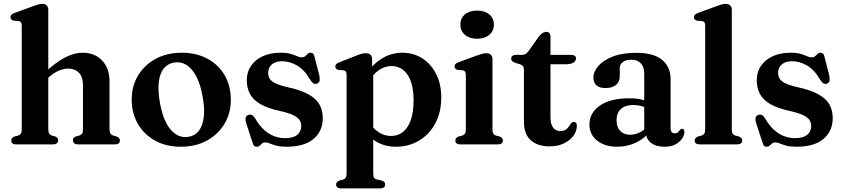

<svg xmlns="http://www.w3.org/2000/svg" viewBox="-20 -764 4464 1016"><path d="M220.5 -339.5 197.5 -363 217 -380.5Q280.5 -438.5 327.8 -461.8Q375 -485 416.5 -485Q481 -485 520.2 -444Q559.5 -403 559.5 -334V-81.5Q559.5 -65 564.2 -57.5Q569 -50 578.5 -47L596 -42Q606 -38.5 610.2 -33.2Q614.5 -28 614.5 -20.5Q614.5 -11 608 -5.5Q601.5 0 587.5 0H394Q366 0 366 -22Q366 -35.5 381.5 -42L400.5 -47Q410.5 -50.5 414.8 -58Q419 -65.5 419 -81.5V-313.5Q419 -357.5 397.5 -379.2Q376 -401 340 -401Q317.5 -401 292.2 -390.5Q267 -380 240.5 -357ZM235.5 -711.5V-80Q235.5 -64.5 240 -57.5Q244.5 -50.5 253.5 -47L271.5 -42Q287.5 -35.5 287.5 -22Q287.5 0 259.5 0H66.5Q52.5 0 46 -5.5Q39.5 -11 39.5 -20.5Q39.5 -28 43.8 -33.2Q48 -38.5 58 -42L77.5 -47Q86.5 -50.5 90.8 -57.5Q95 -64.5 95 -80V-627.5Q95 -640 91.2 -645.5Q87.5 -651 79 -652.5L52.5 -654.5Q43.5 -657 39.5 -661.5Q35.5 -666 35.5 -673Q35.5 -681 40.2 -686Q45 -691 58.5 -696L151.5 -730Q170.5 -737 182 -740.2Q193.5 -743.5 204 -743.5Q219.5 -743.5 227.5 -734.8Q235.5 -726 235.5 -711.5Z M941.5 -485Q1019 -485 1077.5 -453.5Q1136 -422 1168.8 -365.8Q1201.5 -309.5 1201.5 -235Q1201.5 -164.5 1167.8 -108.5Q1134 -52.5 1074.5 -20Q1015 12.5 936.5 12.5Q859.5 12.5 801.2 -19.5Q743 -51.5 710 -107.8Q677 -164 677 -237.5Q677 -309 710.8 -364.8Q744.5 -420.5 804 -452.8Q863.5 -485 941.5 -485ZM977 -40Q1011 -45 1031.8 -71.2Q1052.5 -97.5 1058.2 -143.5Q1064 -189.5 1052 -254Q1040.5 -318.5 1018.5 -360.2Q996.5 -402 966.5 -420.5Q936.5 -439 901.5 -433Q867 -427.5 846.2 -401.2Q825.5 -375 820.2 -329.2Q815 -283.5 826.5 -218.5Q838 -154.5 860 -112.8Q882 -71 912 -52.5Q942 -34 977 -40Z M1472 -440Q1437.5 -440 1418.2 -422.8Q1399 -405.5 1399 -379Q1399 -362.5 1406.2 -349.2Q1413.5 -336 1434 -325Q1454.5 -314 1494 -304.5Q1571 -288.5 1613 -264.5Q1655 -240.5 1671.5 -209.2Q1688 -178 1688 -139.5Q1688 -70 1639 -28.8Q1590 12.5 1496.5 12.5Q1463.5 12.5 1442.5 6.8Q1421.5 1 1408 -4.8Q1394.5 -10.5 1384 -10.5Q1373.5 -10.5 1366.8 -4.8Q1360 1 1354 6.8Q1348 12.5 1338 12.5Q1329 12.5 1324.5 7.5Q1320 2.5 1316 -11L1283 -111.5Q1277.5 -129 1279.8 -140Q1282 -151 1293 -155.5Q1304.5 -159.5 1313 -155.2Q1321.5 -151 1329 -139.5Q1351.5 -100.5 1377 -77.2Q1402.5 -54 1430.8 -43.5Q1459 -33 1488.5 -33Q1531.5 -33 1552.8 -50.5Q1574 -68 1574 -97Q1574 -114.5 1565 -128.8Q1556 -143 1531.5 -154.8Q1507 -166.5 1460.5 -177Q1396 -191 1357.8 -213.2Q1319.5 -235.5 1302.8 -267Q1286 -298.5 1286 -340Q1286 -383.5 1308.5 -416Q1331 -448.5 1371 -466.8Q1411 -485 1463.5 -485Q1497.5 -485 1518 -479Q1538.5 -473 1551.8 -466.8Q1565 -460.5 1576 -460.5Q1588 -460.5 1595 -466.8Q1602 -473 1608.5 -479Q1615 -485 1624.5 -485Q1632 -485 1637.2 -479.8Q1642.5 -474.5 1645 -461.5L1669.5 -366Q1673 -347.5 1671.2 -337Q1669.5 -326.5 1658 -322Q1647 -317.5 1638.5 -323Q1630 -328.5 1621.5 -342.5Q1590.5 -395.5 1551.2 -417.8Q1512 -440 1472 -440Z M1949 -451V-395L1955 -383V153Q1955 168.5 1959.2 175.8Q1963.5 183 1972.5 185.5L1999 191Q2009 194 2013.5 199.2Q2018 204.5 2018 212.5Q2018 222 2011.2 227.5Q2004.5 233 1990 233H1785.5Q1771.5 233 1765 227.5Q1758.5 222 1758.5 212.5Q1758.5 205 1763 199.8Q1767.5 194.5 1777 191L1796.5 186Q1805.5 183 1809.8 175.8Q1814 168.5 1814 153V-367Q1814 -379.5 1810.2 -385Q1806.5 -390.5 1798 -392L1771.5 -394Q1762.5 -396 1758.5 -400.5Q1754.5 -405 1754.5 -412Q1754.5 -420.5 1759.2 -425Q1764 -429.5 1777.5 -435L1865 -469.5Q1883 -477 1894.8 -479.8Q1906.5 -482.5 1915.5 -482.5Q1932.5 -482.5 1940.8 -473.8Q1949 -465 1949 -451ZM1926 -325.5 1904 -354Q1943.5 -416 1995 -450.5Q2046.5 -485 2109.5 -485Q2168.5 -485 2215 -455Q2261.5 -425 2288.2 -371.8Q2315 -318.5 2315 -249Q2315 -169.5 2283.2 -110.8Q2251.5 -52 2197 -19.8Q2142.5 12.5 2075 12.5Q2015.5 12.5 1969.5 -15.5Q1923.5 -43.5 1893.5 -96.5L1928 -125.5Q1952.5 -84.5 1983.2 -64.5Q2014 -44.5 2049.5 -44.5Q2084 -44.5 2110.8 -64.5Q2137.5 -84.5 2153 -126.8Q2168.5 -169 2168.5 -234Q2168.5 -295 2153.5 -335Q2138.5 -375 2112.2 -394.8Q2086 -414.5 2052.5 -414.5Q2016.5 -414.5 1984.8 -392.8Q1953 -371 1926 -325.5Z M2586 -451V-80Q2586 -64.5 2590.2 -57.2Q2594.5 -50 2603.5 -47L2622.5 -42Q2632 -39 2636.5 -33.8Q2641 -28.5 2641 -20.5Q2641 -11 2634.5 -5.5Q2628 0 2613.5 0H2416.5Q2402.5 0 2396 -5.5Q2389.5 -11 2389.5 -20.5Q2389.5 -28 2394 -33.2Q2398.5 -38.5 2408 -42L2427.5 -47Q2436.5 -50.5 2440.8 -57.5Q2445 -64.5 2445 -80V-366.5Q2445 -379.5 2441.2 -385Q2437.5 -390.5 2429 -392L2402.5 -394Q2393.5 -396 2389.5 -400.5Q2385.5 -405 2385.5 -412Q2385.5 -420.5 2390.2 -425.5Q2395 -430.5 2408.5 -435.5L2501.5 -469.5Q2521 -476.5 2532.8 -479.5Q2544.5 -482.5 2552.5 -482.5Q2569.5 -482.5 2577.8 -473.8Q2586 -465 2586 -451ZM2504.5 -559Q2464.5 -559 2440.2 -579.8Q2416 -600.5 2416 -634Q2416 -667.5 2440.2 -687.8Q2464.5 -708 2504.5 -708Q2545 -708 2569.2 -687.8Q2593.5 -667.5 2593.5 -634Q2593.5 -600.5 2569.2 -579.8Q2545 -559 2504.5 -559Z M2730 -424.5 2707 -431.5Q2695 -435.5 2690 -440.8Q2685 -446 2685 -453Q2685 -463 2691.8 -468.2Q2698.5 -473.5 2710 -473.5H2740.5Q2752.5 -473.5 2760.5 -478Q2768.5 -482.5 2777 -494L2831.5 -570.5Q2842 -583.5 2851.5 -589.5Q2861 -595.5 2870.5 -595.5Q2881 -595.5 2887 -589Q2893 -582.5 2893 -570V-142.5Q2893 -107.5 2906.8 -89Q2920.5 -70.5 2945 -70.5Q2963.5 -70.5 2973.8 -77.8Q2984 -85 2990 -94.5Q2996 -104 3001.8 -111.2Q3007.5 -118.5 3016.5 -119Q3024 -119 3028.2 -114Q3032.5 -109 3032.5 -97.5Q3032 -69 3013.8 -44.5Q2995.5 -20 2963 -4.8Q2930.5 10.5 2889 10.5Q2825 10.5 2788.8 -21.8Q2752.5 -54 2752.5 -119V-395Q2752.5 -408 2747.2 -414.2Q2742 -420.5 2730 -424.5ZM2837.5 -424V-473.5H3003Q3014.5 -473.5 3021.2 -468.8Q3028 -464 3028 -455Q3028 -442 3015 -433Q3002 -424 2973 -424Z M3398.5 -63.5V-74L3389 -76V-374.5Q3389 -409.5 3371.2 -428.8Q3353.5 -448 3321 -448Q3291.5 -448 3275.5 -435.5Q3259.5 -423 3259.5 -404.5V-360.5Q3259.5 -330.5 3239.5 -314.2Q3219.5 -298 3183 -298Q3152 -298 3136 -312.8Q3120 -327.5 3120 -353Q3120 -384.5 3146 -414.8Q3172 -445 3222.5 -464.8Q3273 -484.5 3347 -484.5Q3439 -484.5 3483.8 -447.2Q3528.5 -410 3528.5 -346.5V-86.5Q3528.5 -72.5 3534.2 -65.5Q3540 -58.5 3550.5 -58.5Q3561.5 -58.5 3567 -63.8Q3572.5 -69 3576.5 -74.5Q3579 -78 3582 -80.2Q3585 -82.5 3589.5 -82.5Q3595.5 -82.5 3598.5 -78Q3601.5 -73.5 3601.5 -66Q3601.5 -49 3589.8 -31Q3578 -13 3554.8 -0.2Q3531.5 12.5 3496.5 12.5Q3452 12.5 3425.2 -7.8Q3398.5 -28 3398.5 -63.5ZM3099 -104.5Q3099 -167 3154.8 -205.5Q3210.5 -244 3310.5 -244Q3343 -244 3369.2 -238.5Q3395.5 -233 3414.5 -223.5L3403.5 -191.5Q3386.5 -199.5 3368.8 -204Q3351 -208.5 3330.5 -208.5Q3289 -208.5 3265.8 -187.2Q3242.5 -166 3242.5 -128.5Q3242.5 -91 3262.2 -71Q3282 -51 3313.5 -51Q3340.5 -51 3365.2 -63.2Q3390 -75.5 3407 -97.5L3418 -69Q3390.5 -30 3344.2 -8.8Q3298 12.5 3246 12.5Q3180.5 12.5 3139.8 -20Q3099 -52.5 3099 -104.5Z M3852.5 -711.5V-80Q3852.5 -64.5 3856.8 -57.2Q3861 -50 3870 -47L3889 -42Q3898.5 -39 3903 -33.8Q3907.5 -28.5 3907.5 -20.5Q3907.5 -11 3901 -5.5Q3894.5 0 3880 0H3683Q3669 0 3662.5 -5.5Q3656 -11 3656 -20.5Q3656 -28 3660.5 -33.2Q3665 -38.5 3674.5 -42L3694 -47Q3703 -50.5 3707.2 -57.5Q3711.5 -64.5 3711.5 -80V-627.5Q3711.5 -640 3707.8 -645.5Q3704 -651 3695.5 -652.5L3669 -654.5Q3660 -657 3656 -661.5Q3652 -666 3652 -673Q3652 -681 3657 -686Q3662 -691 3675 -696L3768 -730Q3788 -737.5 3799.5 -740.5Q3811 -743.5 3819.5 -743.5Q3836 -743.5 3844.2 -734.8Q3852.5 -726 3852.5 -711.5Z M4170.5 -440Q4136 -440 4116.8 -422.8Q4097.5 -405.5 4097.5 -379Q4097.5 -362.5 4104.8 -349.2Q4112 -336 4132.5 -325Q4153 -314 4192.5 -304.5Q4269.5 -288.5 4311.5 -264.5Q4353.5 -240.5 4370 -209.2Q4386.5 -178 4386.5 -139.5Q4386.5 -70 4337.5 -28.8Q4288.5 12.5 4195 12.5Q4162 12.5 4141 6.8Q4120 1 4106.5 -4.8Q4093 -10.5 4082.5 -10.5Q4072 -10.5 4065.2 -4.8Q4058.5 1 4052.5 6.8Q4046.5 12.5 4036.5 12.5Q4027.5 12.5 4023 7.5Q4018.5 2.5 4014.5 -11L3981.5 -111.5Q3976 -129 3978.2 -140Q3980.5 -151 3991.5 -155.5Q4003 -159.5 4011.5 -155.2Q4020 -151 4027.5 -139.5Q4050 -100.5 4075.5 -77.2Q4101 -54 4129.2 -43.5Q4157.5 -33 4187 -33Q4230 -33 4251.2 -50.5Q4272.5 -68 4272.5 -97Q4272.5 -114.5 4263.5 -128.8Q4254.5 -143 4230 -154.8Q4205.5 -166.5 4159 -177Q4094.5 -191 4056.2 -213.2Q4018 -235.5 4001.2 -267Q3984.5 -298.5 3984.5 -340Q3984.5 -383.5 4007 -416Q4029.5 -448.5 4069.5 -466.8Q4109.5 -485 4162 -485Q4196 -485 4216.5 -479Q4237 -473 4250.2 -466.8Q4263.5 -460.5 4274.5 -460.5Q4286.5 -460.5 4293.5 -466.8Q4300.5 -473 4307 -479Q4313.5 -485 4323 -485Q4330.5 -485 4335.8 -479.8Q4341 -474.5 4343.5 -461.5L4368 -366Q4371.5 -347.5 4369.8 -337Q4368 -326.5 4356.5 -322Q4345.5 -317.5 4337 -323Q4328.5 -328.5 4320 -342.5Q4289 -395.5 4249.8 -417.8Q4210.5 -440 4170.5 -440Z"/></svg>

Font: Fraunces SemiBold
Style: Regular
Weight: 600
Version: Version 1.000;[b76b70a41]